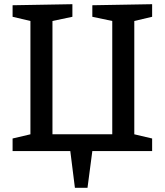

<svg xmlns="http://www.w3.org/2000/svg" viewBox="-20 -720 785 915"><path d="M620 -620V-80L705 -60V0H420L397 175H337L315 0H40V-60L125 -80V-620L40 -640V-695L325 -700V-640L230 -620V-80H515V-620L420 -640V-695L705 -700V-640Z"/></svg>

Font: Bitter
Style: Regular
Weight: 400
Designer: Sol Matas
Foundry: Sol Matas
Version: Version 1.300;PS 001.300;hotconv 1.0.70;makeotf.lib2.5.58329